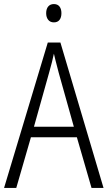

<svg xmlns="http://www.w3.org/2000/svg" viewBox="-20 -924 529 944"><path d="M358 -249H132L60 0H0L215 -715H277L489 0H430ZM269 -565Q249 -641 245 -660Q238 -625 221 -565L147 -301H343ZM282 -859Q282 -838 272.5 -826Q263 -814 245 -814Q227 -814 217 -826.5Q207 -839 207 -859Q207 -880 217 -892Q227 -904 245 -904Q263 -904 272.5 -892Q282 -880 282 -859Z"/></svg>

Font: Noto Sans Display Light Narrow
Style: Regular
Weight: 300
Width: 4
Designer: Monotype Design team
Foundry: Monotype Imaging Inc.
Version: Version 1.000